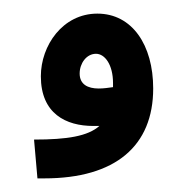

<svg xmlns="http://www.w3.org/2000/svg" viewBox="-20 -259 253 282"><path d="M35 3H45C150 3 205 -45 205 -129C205 -193 174 -239 123 -239C72 -239 40 -192 40 -147C40 -92 77 -74 117 -74C120 -74 123 -74 126 -74C109 -59 79 -54 30 -54ZM97 -151C97 -166 107 -180 121 -180C134 -180 146 -164 146 -137V-131C139 -130 132 -129 125 -129C109 -129 97 -135 97 -151Z"/></svg>

Font: Noto Sans Arabic SemCond Blk
Style: Regular
Weight: 900
Width: 4
Designer: Monotype Design Team, Nadine Chahine, Nizar Qandah and Khaled Hosny
Foundry: Monotype Imaging Inc.
Version: Version 2.012